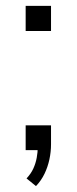

<svg xmlns="http://www.w3.org/2000/svg" viewBox="-20 -509 260 651"><path d="M102 122 70 96Q85 80 93 62.5Q101 45 104.5 26Q108 7 108 -11L122 0H67V-84H153V-20Q153 6 147.5 31.5Q142 57 131 80Q120 103 102 122ZM67 -404V-489H153V-404Z"/></svg>

Font: Nunito Sans 10pt SemiCondensed Light
Style: Regular
Weight: 300
Width: 4
Designer: Vernon Adams
Foundry: Vernon Adams
Version: Version 3.101;gftools[0.9.27]